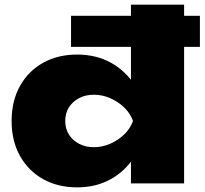

<svg xmlns="http://www.w3.org/2000/svg" viewBox="-20 -790 881 827"><path d="M312 17Q229 17 165.5 -18.5Q102 -54 66 -118.5Q30 -183 30 -269Q30 -355 66 -419.5Q102 -484 165.5 -519.5Q229 -555 312 -555Q394 -555 457.5 -520Q521 -485 562 -421Q603 -357 614 -269Q602 -183 561.5 -118.5Q521 -54 457.5 -18.5Q394 17 312 17ZM384 -156Q421 -156 455 -171Q489 -186 515 -211Q541 -236 553 -269Q541 -302 515 -327Q489 -352 455 -367Q421 -382 384 -382Q348 -382 320 -367Q292 -352 276.5 -327Q261 -302 261 -269Q261 -236 276.5 -211Q292 -186 320 -171Q348 -156 384 -156ZM544 0V-132L572 -184V-341L544 -399V-770H773V0ZM286 -588V-722H841V-588Z"/></svg>

Font: Unbounded ExtraBold
Style: Regular
Weight: 800
Designer: Luke Prowse, Jean-Baptiste Morizot, Fátima Lázaro, Florian Runge
Foundry: NaN
Version: Version 1.701;gftools[0.9.28.dev5+ged2979d]